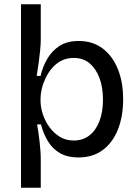

<svg xmlns="http://www.w3.org/2000/svg" viewBox="-20 -720 646 895"><path d="M78 155V-257V-700H170V-538Q170 -513 167 -484Q164 -455 160 -425Q156 -395 151 -366H169Q179 -409 200.5 -446Q222 -483 257.5 -506Q293 -529 347 -529Q412 -529 458 -494.5Q504 -460 529 -399Q554 -338 554 -257Q554 -178 530 -117Q506 -56 459.5 -21Q413 14 345 14Q295 14 260 -6Q225 -26 203.5 -61.5Q182 -97 171 -140H153Q156 -123 159 -102.5Q162 -82 164.5 -60Q167 -38 168.5 -17Q170 4 170 24V155ZM324 -65Q366 -65 396.5 -88.5Q427 -112 443.5 -155Q460 -198 460 -256Q460 -312 444 -355.5Q428 -399 398 -424.5Q368 -450 324 -450Q292 -450 267 -437.5Q242 -425 223.5 -403.5Q205 -382 193 -357Q181 -332 175 -307Q169 -282 169 -262V-250Q169 -220 179.5 -188Q190 -156 210 -128Q230 -100 258.5 -82.5Q287 -65 324 -65Z"/></svg>

Font: Bricolage Grotesque 16pt
Style: Regular
Weight: 400
Version: Version 1.001;gftools[0.9.33.dev8+g029e19f]